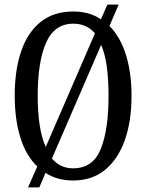

<svg xmlns="http://www.w3.org/2000/svg" viewBox="-20 -775 636 835"><path d="M142 -51Q93 -98 68.5 -177Q44 -256 44 -359Q44 -470 72 -552Q100 -634 156.5 -679.5Q213 -725 299 -725Q334 -725 364 -716.5Q394 -708 419 -691L447 -755H496L456 -662Q503 -615 527.5 -537Q552 -459 552 -358Q552 -247 522.5 -164.5Q493 -82 436.5 -36Q380 10 298 10Q229 10 178 -23L151 40H102ZM393 -630Q357 -672 299 -672Q217 -672 180.5 -589.5Q144 -507 144 -358Q144 -288 152.5 -231.5Q161 -175 179 -136ZM298 -43Q384 -43 418 -126.5Q452 -210 452 -358Q452 -429 444.5 -484.5Q437 -540 420 -580L206 -86Q241 -43 298 -43Z"/></svg>

Font: Noto Serif Bengali ExtraCondensed
Style: Regular
Weight: 400
Width: 2
Designer: Juan Bruce, Universal Thirst, Indian Type Foundry and the Monotype Design Team.
Foundry: Monotype Imaging Inc.
Version: Version 2.003; ttfautohint (v1.8.4.7-5d5b)